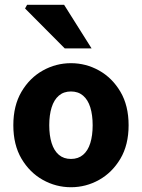

<svg xmlns="http://www.w3.org/2000/svg" viewBox="-20 -773 595 805"><path d="M277.5 12Q214.8 12 159.7 -18.7Q104.6 -49.5 70.2 -107.5Q35.9 -165.6 35.9 -247.9Q35.9 -330.4 70.2 -388.5Q104.6 -446.7 159.7 -477.4Q214.8 -508.1 277.5 -508.1Q340.3 -508.1 395.3 -477.4Q450.3 -446.7 484.8 -388.5Q519.2 -330.4 519.2 -247.9Q519.2 -165.6 484.8 -107.5Q450.3 -49.5 395.3 -18.7Q340.3 12 277.5 12ZM277.5 -106.6Q307.9 -106.6 328.3 -123.9Q348.7 -141.2 358.6 -173.1Q368.5 -205 368.5 -247.9Q368.5 -290.8 358.6 -322.8Q348.7 -354.7 328.3 -372.1Q307.9 -389.5 277.5 -389.5Q247.1 -389.5 226.8 -372.1Q206.5 -354.7 196.5 -322.8Q186.5 -290.8 186.5 -247.9Q186.5 -205 196.5 -173.1Q206.5 -141.2 226.8 -123.9Q247.1 -106.6 277.5 -106.6ZM251.6 -570 85.1 -737.4 93.7 -753H248.7L364 -570Z"/></svg>

Font: Source Sans 3
Style: Regular
Weight: 200
Designer: Paul D. Hunt
Foundry: Adobe
Version: Version 3.046;hotconv 1.0.118;makeotfexe 2.5.65603